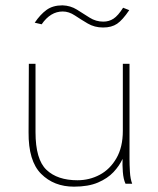

<svg xmlns="http://www.w3.org/2000/svg" viewBox="-20 -688 590 719"><path d="M257 11Q182 11 134 -37Q86 -85 87 -193L88 -449H113V-193Q113 -91 154 -52Q195 -13 270 -13Q315 -13 353.5 -33.5Q392 -54 416 -95.5Q440 -137 440 -198V-449H465V-91Q465 -72 466.5 -45Q468 -18 475 0H450Q442 -17 440 -44.5Q438 -72 439 -93Q427 -67 405 -43.5Q383 -20 347 -4.5Q311 11 257 11ZM441 -659 464 -650Q439 -613 418.5 -599Q398 -585 366 -585Q334 -585 308.5 -600Q283 -615 260.5 -630Q238 -645 215 -645Q169 -645 136 -597L110 -603Q131 -634 154.5 -651Q178 -668 214 -668Q244 -667 268 -652Q292 -637 315.5 -622Q339 -607 367 -607Q388 -607 405 -618Q422 -629 441 -659Z"/></svg>

Font: Inconsolata SemiExpanded ExtraLight
Style: Regular
Weight: 200
Width: 6
Monospace: yes
Designer: Raph Levien, Cyreal, Brenton Simpson
Foundry: Raph Levien, Cyreal, Google
Version: Version 3.001; ttfautohint (v1.8.2.53-6de2)